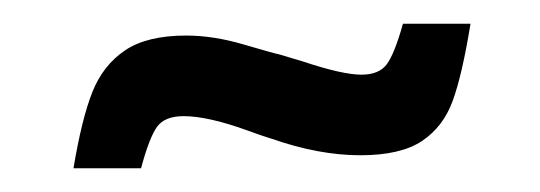

<svg xmlns="http://www.w3.org/2000/svg" viewBox="-20 -384 456 162"><path d="M137 -354Q160 -354 185.5 -346.5Q211 -339 216 -338L236 -332Q269 -321 285 -321Q300 -321 306.5 -330Q313 -339 320 -364H377Q370 -321 362 -299Q354 -277 336 -265Q318 -253 284 -253Q249 -253 209 -267Q205 -268 188.5 -274Q172 -280 158.5 -283Q145 -286 135 -286Q119 -286 112.5 -277Q106 -268 99 -242H42Q49 -284 58 -306.5Q67 -329 85.5 -341.5Q104 -354 137 -354Z"/></svg>

Font: Saira Ultra Condensed SemiBold
Style: Italic
Weight: 600
Width: 1
Italic angle: -12°
Designer: Hector Gatti with collaboration of the Omnibus-Type team
Foundry: Omnibus-Type
Version: Version 1.001; ttfautohint (v1.8)